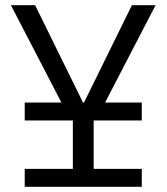

<svg xmlns="http://www.w3.org/2000/svg" viewBox="-20 -718 640 738"><path d="M75 -69H260V-255H75V-324H216L22 -698H115L299 -324H303L487 -698H578L384 -324H525V-255H340V-69H525V0H75Z"/></svg>

Font: Lilex Nerd Font
Style: Regular
Weight: 400
Designer: Mike Abbink, Paul van der Laan, Pieter van Rosmalen, Mikhael Khrustik
Foundry: Mikhael Khrustik
Version: Version 2.400; ttfautohint (v1.8.4.7-5d5b);Nerd Fonts 3.3.0